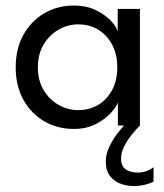

<svg xmlns="http://www.w3.org/2000/svg" viewBox="-20 -442 578 676"><path d="M395 0V-81.4Q391.4 -68.9 372 -46.4Q352.6 -23.9 319 -6Q285.4 12 239.4 12Q182.9 12 136.5 -14.6Q90.1 -41.3 62.7 -90.1Q35.3 -138.9 35.3 -205Q35.3 -271.1 62.7 -319.9Q90.1 -368.7 136.5 -395.6Q182.9 -422.5 239.4 -422.5Q284.8 -422.5 318.1 -406Q351.4 -389.4 371.2 -368Q390.9 -346.6 394.4 -331.4V-410.5H472.6V0ZM113.3 -205Q113.3 -158.7 133.6 -124.8Q153.9 -90.9 186.4 -72.6Q218.9 -54.3 255.3 -54.3Q294.9 -54.3 326 -72.9Q357.1 -91.6 375 -125.5Q393 -159.4 393 -205Q393 -250.6 375 -284.5Q357.1 -318.4 326 -337.3Q294.9 -356.2 255.3 -356.2Q218.9 -356.2 186.4 -337.7Q153.9 -319.1 133.6 -285.2Q113.3 -251.3 113.3 -205ZM520.6 147.1V198Q505.2 205.2 487.1 209.2Q468.9 213.2 450.6 213.2Q429.6 213.2 406.8 205.6Q384 198.1 368.2 179Q352.4 159.9 352.4 125.4Q352.4 100.2 365.7 72.9Q379 45.5 398.8 21Q418.6 -3.4 437.8 -20.3L472.6 0Q458.9 13.5 443.4 32.8Q427.9 52 417.1 73.7Q406.3 95.4 406.3 115.9Q406.3 143.4 422.9 154.5Q439.5 165.6 464.8 165.6Q483.3 165.6 497.5 159.5Q511.8 153.5 520.6 147.1Z"/></svg>

Font: League Spartan Extralight
Style: Regular
Weight: 200
Foundry: The League of Moveable Type
Version: Version 2.300; ttfautohint (v1.8.3)